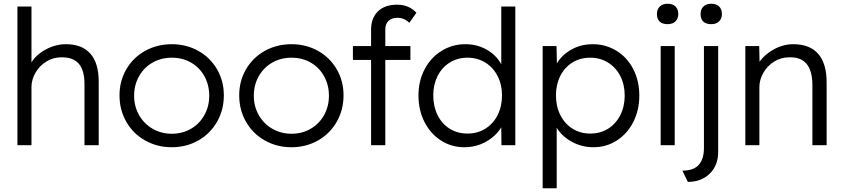

<svg xmlns="http://www.w3.org/2000/svg" viewBox="-20 -775 4503 1025"><path d="M73 -740H148V-442Q174 -484 225.5 -511.5Q277 -539 332 -539Q418 -539 462.5 -488.5Q507 -438 507 -339V0H431V-326Q431 -400 400.5 -435Q370 -470 307 -469Q264 -469 227.5 -446.5Q191 -424 169.5 -387Q148 -350 148 -310V0H73Z M618 -266Q618 -343 654.5 -405.5Q691 -468 755 -503.5Q819 -539 897 -539Q975 -539 1038.5 -503.5Q1102 -468 1138.5 -405.5Q1175 -343 1175 -266Q1175 -188 1138.5 -124.5Q1102 -61 1038.5 -25Q975 11 897 11Q819 11 755 -25Q691 -61 654.5 -124.5Q618 -188 618 -266ZM1097 -264Q1097 -321 1071.5 -367.5Q1046 -414 1000.5 -440.5Q955 -467 897 -467Q840 -467 794 -440.5Q748 -414 722 -367.5Q696 -321 696 -264Q696 -207 722.5 -160.5Q749 -114 795 -87.5Q841 -61 897 -61Q954 -61 999.5 -87.5Q1045 -114 1071 -160.5Q1097 -207 1097 -264Z M1257 -266Q1257 -343 1293.5 -405.5Q1330 -468 1394 -503.5Q1458 -539 1536 -539Q1614 -539 1677.5 -503.5Q1741 -468 1777.5 -405.5Q1814 -343 1814 -266Q1814 -188 1777.5 -124.5Q1741 -61 1677.5 -25Q1614 11 1536 11Q1458 11 1394 -25Q1330 -61 1293.5 -124.5Q1257 -188 1257 -266ZM1736 -264Q1736 -321 1710.5 -367.5Q1685 -414 1639.5 -440.5Q1594 -467 1536 -467Q1479 -467 1433 -440.5Q1387 -414 1361 -367.5Q1335 -321 1335 -264Q1335 -207 1361.5 -160.5Q1388 -114 1434 -87.5Q1480 -61 1536 -61Q1593 -61 1638.5 -87.5Q1684 -114 1710 -160.5Q1736 -207 1736 -264Z M2100 -750Q2163 -750 2203 -707L2165 -653Q2138 -680 2102 -680Q2072 -680 2054.5 -664Q2037 -648 2037 -618V-529H2171V-455H2037V0H1961V-455H1864V-529H1961V-617Q1961 -678 1997.5 -714Q2034 -750 2100 -750Z M2214 -265Q2214 -343 2247 -405.5Q2280 -468 2337.5 -503.5Q2395 -539 2464 -539Q2528 -539 2579 -509.5Q2630 -480 2656 -432V-740H2731V0H2657L2656 -95Q2627 -48 2574.5 -18.5Q2522 11 2459 11Q2390 11 2334 -25Q2278 -61 2246 -124Q2214 -187 2214 -265ZM2660 -266Q2660 -323 2636.5 -369Q2613 -415 2571 -441Q2529 -467 2476 -467Q2423 -467 2381 -441Q2339 -415 2316 -369Q2293 -323 2293 -266Q2293 -207 2316 -160.5Q2339 -114 2380.5 -88Q2422 -62 2476 -62Q2529 -62 2571 -88Q2613 -114 2636.5 -160.5Q2660 -207 2660 -266Z M2877 -529H2951L2953 -437Q2981 -483 3031.5 -511Q3082 -539 3144 -539Q3214 -539 3271 -504Q3328 -469 3360.5 -406.5Q3393 -344 3393 -265Q3393 -187 3361 -124Q3329 -61 3273 -25Q3217 11 3148 11Q3086 11 3033 -18Q2980 -47 2952 -93V230H2877ZM3315 -265Q3315 -323 3291.5 -369Q3268 -415 3226 -441Q3184 -467 3131 -467Q3077 -467 3035.5 -441Q2994 -415 2971 -369.5Q2948 -324 2948 -266Q2948 -207 2971.5 -160.5Q2995 -114 3036.5 -88Q3078 -62 3131 -62Q3185 -62 3226.5 -88Q3268 -114 3291.5 -160.5Q3315 -207 3315 -265Z M3507 -529H3582V0H3507ZM3487 -700Q3487 -725 3502 -740Q3517 -755 3544 -755Q3571 -755 3586 -740.5Q3601 -726 3601 -700Q3601 -676 3586 -661Q3571 -646 3544 -646Q3516 -646 3501.5 -660Q3487 -674 3487 -700Z M3738 14V-529H3814V36Q3814 108 3769 152Q3724 196 3652 196L3623 136Q3682 136 3710 105.5Q3738 75 3738 14ZM3720 -700Q3720 -725 3735 -740Q3750 -755 3777 -755Q3804 -755 3819 -740.5Q3834 -726 3834 -700Q3834 -676 3819 -661Q3804 -646 3777 -646Q3749 -646 3734.5 -660Q3720 -674 3720 -700Z M3959 -529H4033L4035 -445Q4062 -485 4112 -512Q4162 -539 4215 -539Q4303 -539 4348 -487.5Q4393 -436 4393 -335V0H4317V-319Q4317 -397 4286 -434Q4255 -471 4193 -469Q4149 -469 4112.5 -446Q4076 -423 4055 -386Q4034 -349 4034 -310V0H3959Z"/></svg>

Font: Lexend HM
Style: Regular
Weight: 400
Designer: Bonnie Shaver-Troup, Thomas Jockin, Octavio Pardo
Foundry: Lexend
Version: Version 1.091